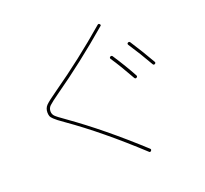

<svg xmlns="http://www.w3.org/2000/svg" viewBox="-144 -964 1288 1209"><g transform="rotate(-20 500.0 -360.0)"><path d="M631.8 -575.2Q634.8 -577.1 639.2 -577.1Q643.6 -577.1 646.5 -573.2Q706.1 -482.4 746.1 -408.2Q751 -399.4 742.2 -394Q733.4 -388.7 727.5 -398.4Q674.8 -493.2 628.9 -561.5Q624 -569.3 631.8 -575.2ZM866.2 -439.5Q816.4 -527.3 763.7 -606.4Q758.8 -615.2 766.6 -620.1Q775.4 -625 781.2 -617.2Q835.9 -533.2 883.8 -449.2Q888.7 -440.4 879.9 -435.5Q871.1 -430.7 866.2 -439.5ZM223.6 -284.2Q192.4 -306.6 183.1 -313.5Q173.8 -320.3 160.2 -333Q146.5 -345.7 143.1 -356Q139.6 -366.2 139.6 -379.9Q139.6 -408.2 157.7 -426.8Q175.8 -445.3 237.3 -488.3Q439.5 -629.9 626 -791Q633.8 -796.9 639.6 -790Q647.5 -782.2 638.7 -776.4Q436.5 -603.5 248 -471.7Q190.4 -430.7 175.3 -416Q160.2 -401.4 160.2 -379.9Q160.2 -361.3 172.4 -348.1Q184.6 -335 235.4 -299.8Q442.4 -153.3 669.9 55.7Q676.8 62.5 669.9 70.3Q662.1 78.1 656.2 71.3Q422.9 -144.5 223.6 -284.2Z"/></g></svg>

Font: Rounded Mgen+ 1mn thin
Style: Regular
Weight: 100
Designer: [Source Han Sans]
Ryoko NISHIZUKA  (kana & ideographs); Paul D. Hunt (Latin, Greek & Cyrillic); Wenlong ZHANG  (bopomofo
Version: Version 1.059.20150602